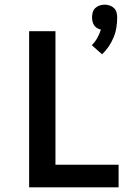

<svg xmlns="http://www.w3.org/2000/svg" viewBox="-20 -804 590 824"><path d="M418 -571 374 -610Q388 -624 397.5 -641Q407 -658 413 -677Q404 -679 396.5 -683.5Q389 -688 384 -695.5Q379 -703 377 -712Q375 -721 375 -730Q375 -740 378 -751Q381 -762 389 -769.5Q397 -777 407.5 -780.5Q418 -784 429 -784Q440 -784 450.5 -780.5Q461 -777 469 -769.5Q477 -762 480 -751Q483 -740 483 -730Q483 -708 479.5 -686Q476 -664 467.5 -643.5Q459 -623 446.5 -604.5Q434 -586 418 -571ZM105 0V-670H218V-97H489V0Z"/></svg>

Font: Lode Term
Style: Bold
Weight: 700
Monospace: yes
Designer: Belleve Invis
Foundry: Belleve Invis
Version: Version 29.2.0